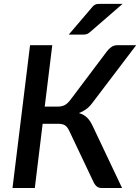

<svg xmlns="http://www.w3.org/2000/svg" viewBox="-20 -948 706 968"><path d="M43 0ZM205.5 -410.5H270.5Q290 -410.5 304.5 -417.2Q319 -424 334.5 -444L519 -689Q529 -702.5 541.8 -711.2Q554.5 -720 570.5 -720H666.5L444 -427Q430 -408.5 413.5 -396.8Q397 -385 378 -378Q403.5 -370.5 420 -354Q436.5 -337.5 449.5 -308L595.5 0H493.5Q477 0 467 -8.8Q457 -17.5 449.5 -34.5L329 -288.5Q319.5 -309 307 -316.5Q294.5 -324 271 -324H195L155.5 0H43L131.5 -720H243.5ZM598 -928.5 433 -785.5Q423.5 -777.5 416 -775.5Q408.5 -773.5 397 -773.5H326.5L443 -910Q448 -916.5 452.5 -920Q457 -923.5 462 -925.5Q467 -927.5 473.2 -928Q479.5 -928.5 488 -928.5Z"/></svg>

Font: Lato Semibold
Style: Italic
Weight: 600
Italic angle: -7°
Designer: Lukasz Dziedzic
Foundry: tyPoland Lukasz Dziedzic
Version: Version 2.006; 2014-01-15